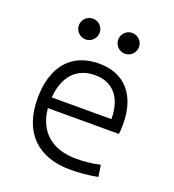

<svg xmlns="http://www.w3.org/2000/svg" viewBox="-133 -828 853 941"><g transform="rotate(20 293.0 -357.0)"><path d="M338.4 9.8C384.8 9.8 436 5.4 481.4 -3.9L472.2 -64C432.6 -55.2 388.7 -50.3 350.1 -50.3C221.2 -50.3 144 -117.2 133.3 -236.3H503.9C505.9 -250 506.8 -268.1 506.8 -287.1C506.8 -440.4 429.2 -527.3 295.4 -527.3C151.9 -527.3 69.3 -431.2 69.3 -263.7C69.3 -89.4 167 9.8 338.4 9.8ZM133.3 -292C141.6 -403.3 200.2 -467.3 296.4 -467.3C390.1 -467.3 444.3 -403.8 444.3 -292ZM191.4 -615.7C221.2 -615.7 245.6 -640.1 245.6 -669.9C245.6 -700.2 221.2 -724.1 191.4 -724.1C161.6 -724.1 137.2 -700.2 137.2 -669.9C137.2 -640.1 161.6 -615.7 191.4 -615.7ZM396.5 -615.7C426.3 -615.7 450.7 -640.1 450.7 -669.9C450.7 -700.2 426.3 -724.1 396.5 -724.1C366.7 -724.1 342.3 -700.2 342.3 -669.9C342.3 -640.1 366.7 -615.7 396.5 -615.7Z"/></g></svg>

Font: Cascadia Mono Light
Style: Regular
Weight: 300
Monospace: yes
Designer: Aaron Bell
Foundry: Saja Typeworks
Version: Version 2404.023